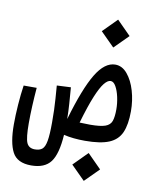

<svg xmlns="http://www.w3.org/2000/svg" viewBox="-90 -688 766 957"><g transform="rotate(10 293.0 -209.5)"><path d="M371.1 3.4Q341.8 3.4 314.7 0.7Q287.6 -2 263.7 -7.8Q257.3 90.3 226.8 130.6Q196.3 170.9 128.4 170.9Q57.6 170.9 33 124Q8.3 77.1 8.3 -15.6Q8.3 -62 12.2 -115.7Q16.1 -169.4 22.9 -214.8H88.9Q85 -167.5 82.8 -122.1Q80.6 -76.7 80.6 -34.2Q80.6 39.6 91.3 64.2Q102.1 88.9 132.8 88.9Q156.7 88.9 169.9 77.9Q183.1 66.9 188.7 35.2Q194.3 3.4 194.3 -58.6Q194.3 -93.3 193.4 -121.3Q192.4 -149.4 190.4 -178.2Q188.5 -207 185.5 -243.7L256.3 -247.1Q259.8 -201.2 262.5 -165Q265.1 -128.9 265.6 -89.4Q265.6 -89.4 266.1 -89.4Q312.5 -249 357.2 -323Q401.9 -397 455.1 -397Q490.2 -397 516.6 -365.2Q543 -333.5 557.4 -284.2Q571.8 -234.9 571.8 -181.2Q571.8 -114.3 554.2 -73.7Q536.6 -33.2 493.2 -14.9Q449.7 3.4 371.1 3.4ZM329.6 -81.5Q354.5 -80.1 382.3 -80.1Q434.6 -80.1 459.2 -88.9Q483.9 -97.7 491.2 -118.9Q498.5 -140.1 498.5 -177.7Q498.5 -208.5 491.7 -239.7Q484.9 -271 473.1 -291.7Q461.4 -312.5 446.3 -312.5Q431.6 -312.5 414.3 -291.3Q397 -270 376 -219.5Q355 -168.9 329.6 -81.5ZM429.7 -479 359.4 -549.3 429.7 -620.1 500 -549.3ZM400.4 201.2 330.1 130.9 400.4 60.1 470.7 130.9Z"/></g></svg>

Font: Cascadia Code PL SemiLight
Style: Regular
Weight: 350
Monospace: yes
Designer: Aaron Bell
Foundry: Saja Typeworks
Version: Version 2404.023; ttfautohint (v1.8.4)